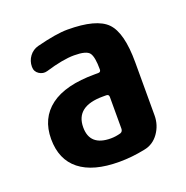

<svg xmlns="http://www.w3.org/2000/svg" viewBox="-103 -625 706 730"><g transform="rotate(-20 250.0 -260.0)"><path d="M309.6 -106.4V-234.4Q309.6 -245.1 298.8 -245.1H285.2Q174.8 -245.1 174.8 -160.2Q174.8 -85 259.8 -85Q279.3 -85 299.8 -90.8Q309.6 -94.7 309.6 -106.4ZM245.1 -530.3Q362.3 -530.3 403.8 -487.8Q445.3 -445.3 445.3 -325.2V-110.4Q445.3 -71.3 422.9 -39.6Q400.4 -7.8 363.3 -1Q310.5 9.8 259.8 9.8Q154.3 9.8 99.6 -33.7Q44.9 -77.1 44.9 -160.2Q44.9 -244.1 105.5 -289.6Q166 -335 285.2 -335H298.8Q309.6 -335 309.6 -345.7Q309.6 -396.5 297.4 -413.1Q285.2 -429.7 235.4 -429.7Q190.4 -429.7 119.1 -408.2Q101.6 -403.3 85.9 -413.6Q70.3 -423.8 70.3 -443.4Q70.3 -466.8 84 -485.4Q97.7 -503.9 120.1 -509.8Q200.2 -530.3 245.1 -530.3Z"/></g></svg>

Font: Rounded-X Mgen+ 1mn bold
Style: Bold
Weight: 700
Designer: [Source Han Sans]
Ryoko NISHIZUKA  (kana & ideographs); Paul D. Hunt (Latin, Greek & Cyrillic); Wenlong ZHANG  (bopomofo
Version: Version 1.059.20150602